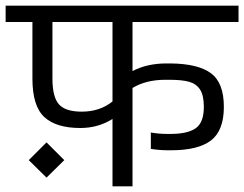

<svg xmlns="http://www.w3.org/2000/svg" viewBox="-30 -661 866 681"><path d="M0 0ZM440 -583V-409Q492 -436 560 -436H575Q673 -435 718.5 -401Q764 -367 764 -282Q764 -198 718.5 -163Q673 -128 577 -128H565Q550 -128 533 -129.5Q516 -131 505 -133V-191Q533 -186 563 -186H575Q635 -186 664 -206Q693 -226 693 -282Q693 -323 679.5 -343.5Q666 -364 640.5 -371Q615 -378 572 -378H556Q488 -378 440 -349V0H369V-239Q318 -207 255 -207Q169 -207 127 -246Q85 -285 85 -382V-583H-10V-641H816V-583ZM369 -301V-583H156V-382Q156 -317 179 -291Q202 -265 260 -265Q324 -265 369 -301ZM72 -93 135 -156 198 -93 135 -31Z"/></svg>

Font: Biryani Light
Style: Regular
Weight: 300
Designer: Dan Reynolds and Mathieu Réguer
Foundry: Dan Reynolds and Mathieu Réguer
Version: Version 1.004; ttfautohint (v1.1) -l 5 -r 5 -G 72 -x 0 -D la